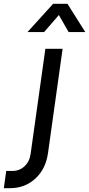

<svg xmlns="http://www.w3.org/2000/svg" viewBox="-132 -800 466 1003"><path d="M-112 183H-79.5Q-2 183 52.8 132.8Q107.5 82.5 119 -2L195 -545H105L28 3.5Q22.5 44 -3.8 68.5Q-30 93 -67 93H-99.5ZM11.5 -632.5H98.5L175.5 -721.5L226.5 -632.5H313.5L220.5 -780H145.5Z"/></svg>

Font: Mohave Medium
Style: Italic
Weight: 500
Italic angle: -8°
Designer: Gumpita Rahayu
Foundry: Tokotype
Version: Version 2.002; ttfautohint (v1.8.3)